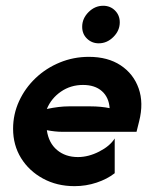

<svg xmlns="http://www.w3.org/2000/svg" viewBox="-20 -626 519 660"><path d="M236.1 13.9Q175.7 13.9 127.8 -12.2Q79.9 -38.2 52.4 -82.6Q25 -127.1 25 -183.3Q25 -233.3 45.5 -278.1Q66 -322.9 102.1 -357.3Q138.2 -391.7 185.4 -411.1Q232.6 -430.6 285.4 -430.6Q350.7 -430.6 394.8 -401.4Q438.9 -372.2 456.6 -322.2Q474.3 -272.2 458.3 -209L449.3 -172.9H195.1Q181.9 -172.9 168.8 -174.3Q155.6 -175.7 141 -178.5Q147.2 -134.7 176 -110.4Q204.9 -86.1 247.9 -86.1Q284 -86.1 320.8 -104.9Q357.6 -123.6 374.3 -150V-30.6Q348.6 -10.4 312.2 1.7Q275.7 13.9 236.1 13.9ZM141 -251.4Q183.3 -260.4 216.7 -260.4H290.3Q327.1 -260.4 356.9 -254.2Q354.2 -291.7 330.2 -312.8Q306.2 -334 265.3 -334Q222.9 -334 189.6 -311.1Q156.2 -288.2 141 -251.4ZM319.4 -477.1Q295.8 -477.1 279.2 -493.1Q262.5 -509 262.5 -534Q262.5 -562.5 284.4 -584.4Q306.2 -606.2 334.7 -606.2Q359 -606.2 375.3 -589.9Q391.7 -573.6 391.7 -549.3Q391.7 -520.8 369.8 -499Q347.9 -477.1 319.4 -477.1Z"/></svg>

Font: Afacad
Style: Bold Italic
Weight: 700
Italic angle: -14°
Designer: Kristian Moeller
Foundry: Dicotype
Version: Version 1.000; ttfautohint (v1.8.4.7-5d5b)